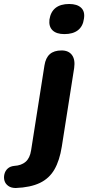

<svg xmlns="http://www.w3.org/2000/svg" viewBox="-132 -752 442 963"><path d="M-53 191Q-76 191 -90.5 180.5Q-105 170 -109.5 154.5Q-114 139 -110 122Q-106 105 -93.5 93.5Q-81 82 -60 80Q-25 78 -3.5 59.5Q18 41 24 2L91 -424Q97 -462 118 -480.5Q139 -499 177 -499Q212 -499 229 -476Q246 -453 240 -411L178 -17Q167 53 141 98Q115 143 68 165.5Q21 188 -53 191ZM191 -581Q151 -581 131.5 -600Q112 -619 116 -654Q122 -693 147 -712.5Q172 -732 215 -732Q255 -732 275 -713Q295 -694 289 -658Q284 -620 259 -600.5Q234 -581 191 -581Z"/></svg>

Font: Nunito ExtraLight ExtraBold
Style: Italic
Weight: 800
Italic angle: -9°
Version: Version 3.602